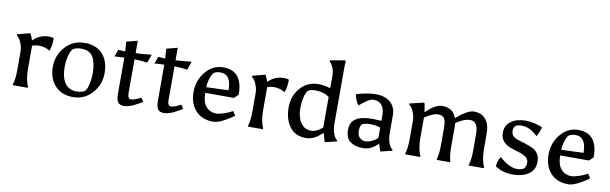

<svg xmlns="http://www.w3.org/2000/svg" viewBox="-48 -1237 5545 1746"><g transform="rotate(10 2724.5 -364.5)"><path d="M338 -492Q369 -492 384 -485Q384 -479 384 -473Q384 -414 366 -366Q321 -395 264 -395Q233 -395 202 -384V-170Q202 -73 231 -7V0H91V-7Q108 -57 108 -140V-310Q108 -353 90.5 -394.5Q73 -436 50 -450L49 -462L167 -493Q183 -466 193 -430Q253 -492 338 -492Z M648 12Q543 12 482 -54.5Q421 -121 421 -228.5Q421 -336 492 -414Q563 -492 670.5 -492Q778 -492 836.5 -427Q895 -362 895 -253Q895 -144 824 -66Q753 12 648 12ZM789 -228Q789 -327 758 -381Q727 -435 648 -435Q597 -435 568 -413Q550 -390 538.5 -343Q527 -296 527 -253Q527 -44 675 -44Q721 -44 750 -65Q769 -88 779 -136Q789 -184 789 -228Z M1141 -112Q1141 -59 1173 -59Q1200 -59 1264 -91L1285 -56Q1253 -34 1205 -11.5Q1157 11 1117 11Q1077 11 1062 -14Q1047 -39 1047 -86V-423L957 -418L981 -483Q999 -481 1045 -479Q1043 -529 1039 -569L1141 -595V-480Q1195 -482 1288 -492L1260 -414Q1206 -422 1141 -424Z M1510 -112Q1510 -59 1542 -59Q1569 -59 1633 -91L1654 -56Q1622 -34 1574 -11.5Q1526 11 1486 11Q1446 11 1431 -14Q1416 -39 1416 -86V-423L1326 -418L1350 -483Q1368 -481 1414 -479Q1412 -529 1408 -569L1510 -595V-480Q1564 -482 1657 -492L1629 -414Q1575 -422 1510 -424Z M1944 11Q1839 11 1780 -54Q1721 -119 1721 -225.5Q1721 -332 1787 -412Q1853 -492 1951 -492Q2130 -492 2130 -271L2093 -235H1827Q1827 -151 1863 -109Q1899 -67 1960 -67Q1984 -67 2028 -81.5Q2072 -96 2106 -116L2131 -78Q2112 -59 2048.5 -24Q1985 11 1944 11ZM1933 -442Q1891 -442 1868 -423Q1849 -397 1838 -357Q1827 -317 1827 -287L2032 -295Q2032 -442 1933 -442Z M2509 -492Q2540 -492 2555 -485Q2555 -479 2555 -473Q2555 -414 2537 -366Q2492 -395 2435 -395Q2404 -395 2373 -384V-170Q2373 -73 2402 -7V0H2262V-7Q2279 -57 2279 -140V-310Q2279 -353 2261.5 -394.5Q2244 -436 2221 -450L2220 -462L2338 -493Q2354 -466 2364 -430Q2424 -492 2509 -492Z M2803 11Q2699 11 2648 -59.5Q2597 -130 2597 -237Q2597 -344 2662.5 -418Q2728 -492 2828 -492Q2884 -492 2939 -473V-587Q2939 -667 2893 -711V-723L3030 -747L3036 -737Q3033 -708 3033 -654V-159Q3033 -114 3047 -73.5Q3061 -33 3083 -18L3085 -8L2976 18Q2966 -7 2951 -64Q2874 11 2803 11ZM2756 -93Q2785 -63 2835 -63Q2885 -63 2939 -111V-393Q2887 -431 2809 -431Q2764 -431 2740 -413Q2703 -354 2703 -250Q2703 -146 2756 -93Z M3449 -200Q3408 -215 3354.5 -215Q3301 -215 3277 -198Q3262 -175 3262 -136.5Q3262 -98 3283 -76Q3304 -54 3335.5 -54Q3367 -54 3400 -70.5Q3433 -87 3449 -106ZM3465 -56Q3404 11 3327.5 11Q3251 11 3207.5 -22Q3164 -55 3164 -128.5Q3164 -202 3215.5 -234Q3267 -266 3361 -266L3449 -263V-320Q3449 -373 3423 -406Q3397 -439 3344 -439Q3305 -438 3219 -364Q3190 -401 3178 -460Q3277 -492 3360 -492Q3443 -492 3493 -449Q3543 -406 3543 -327V-159Q3544 -114 3557.5 -75.5Q3571 -37 3593 -22L3595 -12L3488 14Q3475 -18 3465 -56Z M4115 -321V-140Q4115 -60 4130 -7V0H4006V-7Q4021 -60 4021 -140V-300Q4021 -357 4006 -383.5Q3991 -410 3946 -410Q3901 -410 3825 -359V-170Q3825 -73 3854 -7V0H3714V-7Q3731 -57 3731 -140V-310Q3731 -353 3713.5 -394.5Q3696 -436 3673 -450L3672 -462L3803 -493L3809 -483Q3817 -446 3821 -408Q3857 -439 3872.5 -451.5Q3888 -464 3916.5 -478Q3945 -492 3970 -492Q4073 -492 4103 -403Q4206 -492 4264 -492Q4334 -492 4373 -446Q4412 -400 4412 -314V-170Q4412 -75 4442 -7V0H4301V-7Q4318 -57 4318 -140V-293Q4318 -410 4245 -410Q4184 -410 4113 -358Q4115 -334 4115 -321Z M4658 -429Q4640 -411 4640 -379.5Q4640 -348 4660 -330.5Q4680 -313 4710.5 -305Q4741 -297 4776 -285Q4811 -273 4841.5 -259.5Q4872 -246 4892 -216Q4912 -186 4912 -143Q4912 -67 4856 -28Q4800 11 4708.5 11Q4617 11 4546 -36Q4549 -87 4576 -127Q4666 -45 4740 -45Q4772 -45 4797 -58Q4821 -79 4821 -114.5Q4821 -150 4793.5 -169.5Q4766 -189 4727 -200Q4688 -211 4649 -225Q4610 -239 4582.5 -269Q4555 -299 4555 -347Q4555 -417 4607.5 -454.5Q4660 -492 4740 -492Q4820 -492 4897 -458Q4888 -414 4862 -370Q4791 -441 4714 -441Q4681 -441 4658 -429Z M5222 11Q5117 11 5058 -54Q4999 -119 4999 -225.5Q4999 -332 5065 -412Q5131 -492 5229 -492Q5408 -492 5408 -271L5371 -235H5105Q5105 -151 5141 -109Q5177 -67 5238 -67Q5262 -67 5306 -81.5Q5350 -96 5384 -116L5409 -78Q5390 -59 5326.5 -24Q5263 11 5222 11ZM5211 -442Q5169 -442 5146 -423Q5127 -397 5116 -357Q5105 -317 5105 -287L5310 -295Q5310 -442 5211 -442Z"/></g></svg>

Font: Asul
Style: Regular
Weight: 400
Version: Version 1.001